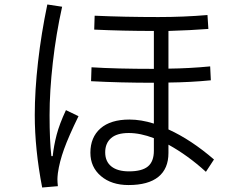

<svg xmlns="http://www.w3.org/2000/svg" viewBox="-20 -804 1040 856"><path d="M215 -108Q220 -155 232.5 -203Q245 -251 274 -313L330 -286Q286 -196 265.5 -139Q245 -82 238 -32Q236 -14 236 -5Q236 8 238 26L168 32Q135 -139 135 -291Q135 -400 149.5 -527.5Q164 -655 191 -784L257 -774Q230 -653 215.5 -525Q201 -397 201 -290Q201 -177 209 -108ZM898 -38Q818 -111 731 -159V-122Q731 -52 686 -15.5Q641 21 553 21Q477 21 430 -19Q383 -59 383 -123Q383 -192 428 -231.5Q473 -271 557 -271Q609 -271 666 -253V-435Q516 -435 386 -442L388 -504Q498 -497 666 -497V-666Q528 -666 400 -672L402 -734Q534 -728 686 -728Q799 -728 905 -737L909 -675Q831 -669 731 -666V-498Q824 -499 917 -508L920 -446Q829 -437 731 -436V-227Q832 -181 934 -93ZM666 -188Q606 -211 554 -211Q501 -211 475 -188Q449 -165 449 -125Q449 -84 476.5 -62Q504 -40 555 -40Q613 -40 639.5 -62Q666 -84 666 -132Z"/></svg>

Font: IBM Plex Sans JP
Style: Regular
Weight: 400
Designer: Mike Abbink; Paul van der Laan; Pieter van Rosmalen; Wujin Sim; Yejin Wi; Jinhee Kim; Boomi Park; Yona Kim; Kichan Ma
Foundry: Sandoll Inc.
Version: Version 1.000